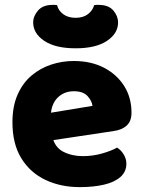

<svg xmlns="http://www.w3.org/2000/svg" viewBox="-20 -751 589 787"><path d="M134 -167 128 -279 359 -317Q357 -337 339 -357Q321 -377 283 -377Q243 -377 216.5 -351Q190 -325 188 -277L194 -193Q204 -147 239.5 -129Q275 -111 319 -111Q361 -111 399 -122Q437 -133 460 -146Q476 -136 487 -118Q498 -100 498 -80Q498 -47 473.5 -25.5Q449 -4 406 6Q363 16 307 16Q229 16 166.5 -13.5Q104 -43 67.5 -102Q31 -161 31 -250Q31 -316 52.5 -364Q74 -412 110 -442Q146 -472 190.5 -486.5Q235 -501 282 -501Q353 -501 406 -473.5Q459 -446 489 -398.5Q519 -351 519 -289Q519 -255 500 -237Q481 -219 447 -214ZM290 -678Q321 -678 340.5 -693Q360 -708 366 -730Q371 -731 375.5 -731Q380 -731 384 -731Q425 -731 444.5 -708Q464 -685 464 -659Q464 -614 418.5 -583.5Q373 -553 290 -553Q207 -553 161.5 -583.5Q116 -614 116 -659Q116 -685 136 -708Q156 -731 196 -731Q201 -731 205 -731Q209 -731 214 -730Q219 -708 239 -693Q259 -678 290 -678Z"/></svg>

Font: Baloo Tamma 2 ExtraBold
Style: Regular
Weight: 800
Designer: Divya Kowshik, Shuchita Grover and Ek Type
Foundry: Ek Type
Version: Version 1.700